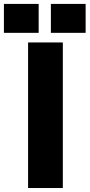

<svg xmlns="http://www.w3.org/2000/svg" viewBox="-111 -946 451 966"><path d="M30.3 0V-732.4H205.1V0ZM145 -780.8V-926.3H319.8V-780.8ZM-91.3 -780.8V-926.3H83.5V-780.8Z"/></svg>

Font: Anton SC
Style: Regular
Weight: 400
Designer: Vernon Adams
Foundry: Vernon Adams
Version: Version 2.116; ttfautohint (v1.8.4.7-5d5b)